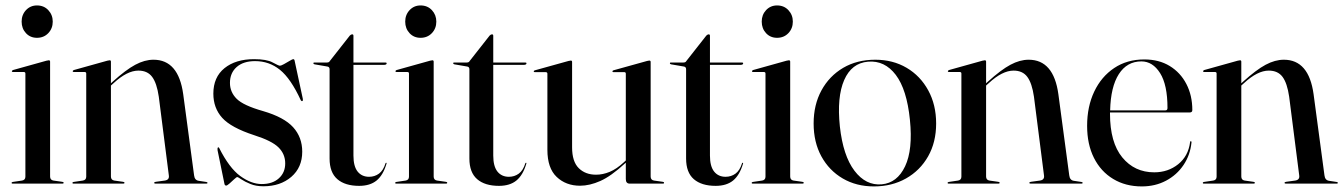

<svg xmlns="http://www.w3.org/2000/svg" viewBox="-20 -658 4814 688"><path d="M112.5 -522.5Q88.5 -522.5 73 -539.2Q57.5 -556 57.5 -580.5Q57.5 -605 73.2 -621.8Q89 -638.5 112.5 -638.5Q137.5 -638.5 153.2 -621.5Q169 -604.5 169 -580.5Q169 -556 153 -539.2Q137 -522.5 112.5 -522.5ZM159.5 -437V-25.5Q159.5 -13 171.5 -11L203 -6.5Q208 -6 208 -3Q208 0 204 0H24.5Q21.5 0 21.5 -3Q21.5 -5 25.5 -6L59 -11Q71 -13 71 -25V-394.5Q71 -400 65 -400H26Q22.5 -400 22.5 -403Q22.5 -405 26.5 -407L146.5 -440.5Q152.5 -442 155 -442Q159.5 -442 159.5 -437Z M377.5 -437V-359.5L383.5 -365Q431 -408 464.8 -426Q498.5 -444 530 -444Q619.5 -444 636.5 -320.5L675.5 -29.5Q677.5 -12 692.5 -10L719 -6Q723.5 -5 723.5 -3Q723.5 0 719.5 0H537Q532.5 0 532.5 -3Q532.5 -5.5 538 -6.5L570.5 -11Q587.5 -13.5 585 -29.5L549 -311.5Q542 -360 525.2 -382.5Q508.5 -405 476 -405Q435.5 -405 387 -360L377.5 -351.5V-25.5Q377.5 -13 389.5 -11L421 -6.5Q426 -6 426 -3Q426 0 422 0H242.5Q239.5 0 239.5 -3Q239.5 -5 243.5 -6L277 -11Q289 -13 289 -25V-394.5Q289 -400 283 -400H244Q240.5 -400 240.5 -403Q240.5 -405 244.5 -407L364.5 -440.5Q370.5 -442 373 -442Q377.5 -442 377.5 -437Z M918 1.5Q956.5 1.5 979.2 -19Q1002 -39.5 1002 -72.5Q1002 -106 978 -129.8Q954 -153.5 891 -173.5Q808 -200.5 776.2 -235.8Q744.5 -271 744.5 -322.5Q744.5 -381.5 784.5 -413.8Q824.5 -446 890.5 -446Q935.5 -446 957 -434.2Q978.5 -422.5 983 -422.5Q987 -422.5 997.5 -428.2Q1008 -434 1018 -440Q1028 -446 1030.5 -446Q1034.5 -446 1035.5 -441.5L1065 -304.5Q1066.5 -297.5 1063.5 -296Q1060.5 -294.5 1058 -298.5Q1022 -376.5 983.2 -407.8Q944.5 -439 894 -439Q852 -439 828 -417.8Q804 -396.5 804 -361Q804 -328 828 -304Q852 -280 922.5 -260Q998 -238 1030.5 -202Q1063 -166 1063 -114.5Q1063 -58 1023.8 -24.2Q984.5 9.5 924 9.5Q897 9.5 877 1.2Q857 -7 845 -15.2Q833 -23.5 830 -23.5Q827.5 -23.5 819.2 -15.8Q811 -8 802.5 -0.5Q794 7 790.5 7Q785 7 784 -0.5L759.5 -120Q758.5 -128 761.5 -130Q763.5 -131 765.5 -127.5Q801.5 -56 841 -27.2Q880.5 1.5 918 1.5Z M1153.5 -419.5 1107 -427.5Q1103 -428.5 1103 -431.5Q1103 -434 1105.5 -434H1151.5Q1159.5 -434 1162 -439.5L1233.5 -530.5Q1238 -535 1242 -535Q1246.5 -535 1246.5 -529.5V-434H1361.5Q1365.5 -434 1365.5 -431Q1365.5 -425.5 1355 -425.5H1246.5V-100.5Q1246.5 -62 1261.5 -43.2Q1276.5 -24.5 1302.5 -24.5Q1322.5 -24.5 1338 -35.8Q1353.5 -47 1361.5 -73Q1362.5 -75 1364.2 -74.8Q1366 -74.5 1365 -71.5Q1353 -30.5 1329.5 -11.2Q1306 8 1267 8Q1216.5 8 1188.8 -16Q1161 -40 1161 -90V-410Q1161 -418 1153.5 -419.5Z M1487 -522.5Q1463 -522.5 1447.5 -539.2Q1432 -556 1432 -580.5Q1432 -605 1447.8 -621.8Q1463.5 -638.5 1487 -638.5Q1512 -638.5 1527.8 -621.5Q1543.5 -604.5 1543.5 -580.5Q1543.5 -556 1527.5 -539.2Q1511.5 -522.5 1487 -522.5ZM1534 -437V-25.5Q1534 -13 1546 -11L1577.5 -6.5Q1582.5 -6 1582.5 -3Q1582.5 0 1578.5 0H1399Q1396 0 1396 -3Q1396 -5 1400 -6L1433.5 -11Q1445.5 -13 1445.5 -25V-394.5Q1445.5 -400 1439.5 -400H1400.5Q1397 -400 1397 -403Q1397 -405 1401 -407L1521 -440.5Q1527 -442 1529.5 -442Q1534 -442 1534 -437Z M1654.5 -419.5 1608 -427.5Q1604 -428.5 1604 -431.5Q1604 -434 1606.5 -434H1652.5Q1660.5 -434 1663 -439.5L1734.5 -530.5Q1739 -535 1743 -535Q1747.5 -535 1747.5 -529.5V-434H1862.5Q1866.5 -434 1866.5 -431Q1866.5 -425.5 1856 -425.5H1747.5V-100.5Q1747.5 -62 1762.5 -43.2Q1777.5 -24.5 1803.5 -24.5Q1823.5 -24.5 1839 -35.8Q1854.5 -47 1862.5 -73Q1863.5 -75 1865.2 -74.8Q1867 -74.5 1866 -71.5Q1854 -30.5 1830.5 -11.2Q1807 8 1768 8Q1717.5 8 1689.8 -16Q1662 -40 1662 -90V-410Q1662 -418 1654.5 -419.5Z M1941.5 -121V-394Q1941.5 -399.5 1935 -399.5H1896Q1892.5 -399.5 1892.5 -402.5Q1892.5 -404.5 1896.5 -406L2017 -439.5Q2023 -441 2025.5 -441Q2030 -441 2030 -436V-130Q2030 -79 2053.8 -55.5Q2077.5 -32 2116 -32Q2140 -32 2164.8 -42.2Q2189.5 -52.5 2215.5 -76.5L2222.5 -83V-394Q2222.5 -399.5 2217 -399.5H2178Q2174.5 -399.5 2174.5 -402.5Q2174.5 -404.5 2178 -406L2298.5 -439.5Q2304 -441 2306.5 -441Q2311.5 -441 2311.5 -436V-25.5Q2311.5 -13 2323.5 -11L2355 -6.5Q2359.5 -6 2359.5 -3Q2359.5 0 2356 0H2236.5Q2222.5 0 2222.5 -16.5V-75L2219 -72Q2169.5 -26.5 2131.2 -9.5Q2093 7.5 2058.5 7.5Q2008 7.5 1974.8 -24Q1941.5 -55.5 1941.5 -121Z M2431 -419.5 2384.5 -427.5Q2380.5 -428.5 2380.5 -431.5Q2380.5 -434 2383 -434H2429Q2437 -434 2439.5 -439.5L2511 -530.5Q2515.5 -535 2519.5 -535Q2524 -535 2524 -529.5V-434H2639Q2643 -434 2643 -431Q2643 -425.5 2632.5 -425.5H2524V-100.5Q2524 -62 2539 -43.2Q2554 -24.5 2580 -24.5Q2600 -24.5 2615.5 -35.8Q2631 -47 2639 -73Q2640 -75 2641.8 -74.8Q2643.5 -74.5 2642.5 -71.5Q2630.5 -30.5 2607 -11.2Q2583.5 8 2544.5 8Q2494 8 2466.2 -16Q2438.5 -40 2438.5 -90V-410Q2438.5 -418 2431 -419.5Z M2764.5 -522.5Q2740.5 -522.5 2725 -539.2Q2709.5 -556 2709.5 -580.5Q2709.5 -605 2725.2 -621.8Q2741 -638.5 2764.5 -638.5Q2789.5 -638.5 2805.2 -621.5Q2821 -604.5 2821 -580.5Q2821 -556 2805 -539.2Q2789 -522.5 2764.5 -522.5ZM2811.5 -437V-25.5Q2811.5 -13 2823.5 -11L2855 -6.5Q2860 -6 2860 -3Q2860 0 2856 0H2676.5Q2673.5 0 2673.5 -3Q2673.5 -5 2677.5 -6L2711 -11Q2723 -13 2723 -25V-394.5Q2723 -400 2717 -400H2678Q2674.5 -400 2674.5 -403Q2674.5 -405 2678.5 -407L2798.5 -440.5Q2804.5 -442 2807 -442Q2811.5 -442 2811.5 -437Z M3116.5 -444Q3179.5 -444 3228.8 -415Q3278 -386 3306.2 -334.2Q3334.5 -282.5 3334.5 -215.5Q3334.5 -148.5 3305.8 -97.8Q3277 -47 3226.5 -18.5Q3176 10 3111.5 10Q3048.5 10 2999.8 -18.5Q2951 -47 2923.2 -97.8Q2895.5 -148.5 2895.5 -215.5Q2895.5 -282.5 2923.5 -334Q2951.5 -385.5 3001.2 -414.8Q3051 -444 3116.5 -444ZM3139.5 2.5Q3195 -2.5 3223.2 -62Q3251.5 -121.5 3240.5 -229Q3229.5 -337.5 3189.8 -389.8Q3150 -442 3090.5 -437Q3031.5 -432 3005 -371.2Q2978.5 -310.5 2989.5 -205Q3001 -100 3041.8 -46.2Q3082.5 7.5 3139.5 2.5Z M3513.5 -437V-359.5L3519.5 -365Q3567 -408 3600.8 -426Q3634.5 -444 3666 -444Q3755.5 -444 3772.5 -320.5L3811.5 -29.5Q3813.5 -12 3828.5 -10L3855 -6Q3859.5 -5 3859.5 -3Q3859.5 0 3855.5 0H3673Q3668.5 0 3668.5 -3Q3668.5 -5.5 3674 -6.5L3706.5 -11Q3723.5 -13.5 3721 -29.5L3685 -311.5Q3678 -360 3661.2 -382.5Q3644.5 -405 3612 -405Q3571.5 -405 3523 -360L3513.5 -351.5V-25.5Q3513.5 -13 3525.5 -11L3557 -6.5Q3562 -6 3562 -3Q3562 0 3558 0H3378.5Q3375.5 0 3375.5 -3Q3375.5 -5 3379.5 -6L3413 -11Q3425 -13 3425 -25V-394.5Q3425 -400 3419 -400H3380Q3376.5 -400 3376.5 -403Q3376.5 -405 3380.5 -407L3500.5 -440.5Q3506.5 -442 3509 -442Q3513.5 -442 3513.5 -437Z M4252.5 -263.5Q4252.5 -255 4243 -255H3957.5Q3957.5 -253 3957.5 -250.5Q3957.5 -147.5 4001.5 -94Q4045.5 -40.5 4116 -40.5Q4165.5 -40.5 4201.8 -69.5Q4238 -98.5 4244.5 -148.5Q4244.5 -152 4246.5 -152Q4250 -152 4249.5 -147.5Q4245 -102.5 4221 -66.8Q4197 -31 4158.2 -10.5Q4119.5 10 4071.5 10Q4013 10 3968.8 -16.8Q3924.5 -43.5 3900 -92.2Q3875.5 -141 3875.5 -207Q3875.5 -276 3901 -329.8Q3926.5 -383.5 3972.5 -414.2Q4018.5 -445 4080.5 -445Q4133 -445 4171.5 -421.5Q4210 -398 4231.2 -357Q4252.5 -316 4252.5 -263.5ZM4070 -438Q4018.5 -438 3989.2 -392.5Q3960 -347 3958 -262.5H4156Q4163.5 -262.5 4163.5 -271Q4163.5 -354 4137 -396Q4110.5 -438 4070 -438Z M4428 -437V-359.5L4434 -365Q4481.5 -408 4515.2 -426Q4549 -444 4580.5 -444Q4670 -444 4687 -320.5L4726 -29.5Q4728 -12 4743 -10L4769.5 -6Q4774 -5 4774 -3Q4774 0 4770 0H4587.5Q4583 0 4583 -3Q4583 -5.5 4588.5 -6.5L4621 -11Q4638 -13.5 4635.5 -29.5L4599.5 -311.5Q4592.5 -360 4575.8 -382.5Q4559 -405 4526.5 -405Q4486 -405 4437.5 -360L4428 -351.5V-25.5Q4428 -13 4440 -11L4471.5 -6.5Q4476.5 -6 4476.5 -3Q4476.5 0 4472.5 0H4293Q4290 0 4290 -3Q4290 -5 4294 -6L4327.5 -11Q4339.5 -13 4339.5 -25V-394.5Q4339.5 -400 4333.5 -400H4294.5Q4291 -400 4291 -403Q4291 -405 4295 -407L4415 -440.5Q4421 -442 4423.5 -442Q4428 -442 4428 -437Z"/></svg>

Font: Fraunces 144pt S000
Style: Regular
Weight: 400
Version: Version 1.000; ttfautohint (v1.8.3)